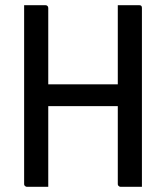

<svg xmlns="http://www.w3.org/2000/svg" viewBox="-20 -720 640 740"><path d="M73 -700Q94 -700 114 -700Q134 -700 155 -700Q160 -700 163 -697Q166 -694 166 -689Q166 -603 166 -517Q166 -431 166 -344.5Q166 -258 166 -172Q166 -86 166 0Q145 0 125 0Q105 0 84 0Q81 0 78.5 -1.5Q76 -3 74.5 -5Q73 -7 73 -11Q73 -108 73 -206Q73 -304 73 -402Q73 -500 73 -598Q73 -624 73 -649Q73 -674 73 -700ZM121 -395H391Q403 -395 414.5 -395Q426 -395 437 -395L465 -405L478 -311H132Q129 -311 127 -311.5Q125 -312 123.5 -313.5Q122 -315 121.5 -317Q121 -319 121 -322ZM527 0Q506 0 486 0Q466 0 445 0Q442 0 439.5 -1.5Q437 -3 435.5 -5Q434 -7 434 -11Q434 -97 434 -183Q434 -269 434 -355.5Q434 -442 434 -528Q434 -614 434 -700Q455 -700 475 -700Q495 -700 516 -700Q519 -700 521 -699.5Q523 -699 524.5 -697.5Q526 -696 526.5 -694Q527 -692 527 -689Q527 -617 527 -543Q527 -469 527 -396Q527 -323 527 -250Q527 -177 527 -104Q527 -77 527 -51Q527 -25 527 0Z"/></svg>

Font: Recursive Monospace
Style: Regular
Weight: 400
Version: Version 1.047